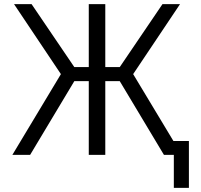

<svg xmlns="http://www.w3.org/2000/svg" viewBox="-20 -750 975 930"><path d="M410 0V-357H340L126 0H40L275 -391L48 -730H133L340 -425H410V-730H490V-425H560L767 -730H852L625 -391L820 -67H895V160H822V0H807H774L560 -357H490V0Z"/></svg>

Font: M PLUS 1p
Style: Regular
Weight: 400
Version: Version 1.062